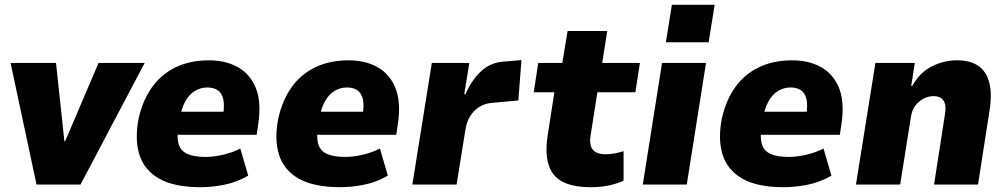

<svg xmlns="http://www.w3.org/2000/svg" viewBox="-20 -768 4191 799"><path d="M132 0 24 -506H213L248 -180H251L390 -506H582L315 0Z M815 11Q705 11 642.5 -24.5Q580 -60 560 -124.5Q540 -189 557 -275Q574 -351 612.5 -405Q651 -459 711 -488Q771 -517 850 -517Q919 -517 970 -488.5Q1021 -460 1044.5 -402Q1068 -344 1055 -254L1048 -207H695L710 -303H921L908 -287Q915 -330 909 -355.5Q903 -381 886 -392.5Q869 -404 843 -404Q815 -404 791 -389.5Q767 -375 751 -346Q735 -317 727 -272L723 -243Q715 -198 723 -169.5Q731 -141 758.5 -128Q786 -115 836 -115Q870 -115 910 -124.5Q950 -134 980 -150L1013 -37Q964 -9 912.5 1Q861 11 815 11Z M1396 11Q1286 11 1223.5 -24.5Q1161 -60 1141 -124.5Q1121 -189 1138 -275Q1155 -351 1193.5 -405Q1232 -459 1292 -488Q1352 -517 1431 -517Q1500 -517 1551 -488.5Q1602 -460 1625.5 -402Q1649 -344 1636 -254L1629 -207H1276L1291 -303H1502L1489 -287Q1496 -330 1490 -355.5Q1484 -381 1467 -392.5Q1450 -404 1424 -404Q1396 -404 1372 -389.5Q1348 -375 1332 -346Q1316 -317 1308 -272L1304 -243Q1296 -198 1304 -169.5Q1312 -141 1339.5 -128Q1367 -115 1417 -115Q1451 -115 1491 -124.5Q1531 -134 1561 -150L1594 -37Q1545 -9 1493.5 1Q1442 11 1396 11Z M1696 0 1777 -506H1933L1912 -376H1917Q1942 -434 1982 -471.5Q2022 -509 2080 -512L2150 -518L2137 -350L2029 -340Q1999 -338 1976 -324Q1953 -310 1937.5 -286Q1922 -262 1917 -229L1880 0Z M2440 11Q2364 11 2320.5 -12Q2277 -35 2262.5 -83.5Q2248 -132 2259 -204L2287 -384H2201L2220 -506H2320L2342 -639H2507L2486 -506H2643L2624 -384H2466L2438 -206Q2431 -164 2447 -145Q2463 -126 2502 -126Q2519 -126 2539.5 -130Q2560 -134 2575 -139V-16Q2543 -2 2510 4.5Q2477 11 2440 11Z M2751 -592 2776 -748H2954L2929 -592ZM2655 0 2735 -506H2918L2838 0Z M3242 11Q3132 11 3069.5 -24.5Q3007 -60 2987 -124.5Q2967 -189 2984 -275Q3001 -351 3039.5 -405Q3078 -459 3138 -488Q3198 -517 3277 -517Q3346 -517 3397 -488.5Q3448 -460 3471.5 -402Q3495 -344 3482 -254L3475 -207H3122L3137 -303H3348L3335 -287Q3342 -330 3336 -355.5Q3330 -381 3313 -392.5Q3296 -404 3270 -404Q3242 -404 3218 -389.5Q3194 -375 3178 -346Q3162 -317 3154 -272L3150 -243Q3142 -198 3150 -169.5Q3158 -141 3185.5 -128Q3213 -115 3263 -115Q3297 -115 3337 -124.5Q3377 -134 3407 -150L3440 -37Q3391 -9 3339.5 1Q3288 11 3242 11Z M3542 0 3623 -506H3787L3772 -410H3776Q3808 -467 3858 -492Q3908 -517 3963 -517Q4019 -517 4052.5 -493Q4086 -469 4097.5 -421.5Q4109 -374 4097 -302L4050 0H3867L3912 -290Q3917 -319 3912.5 -335.5Q3908 -352 3896 -360Q3884 -368 3864 -368Q3843 -368 3822.5 -357Q3802 -346 3788.5 -327.5Q3775 -309 3771 -283L3726 0Z"/></svg>

Font: Nunito Sans 7pt SemiCondensed Black
Style: Italic
Weight: 900
Width: 4
Italic angle: -9°
Designer: Vernon Adams
Foundry: Vernon Adams
Version: Version 3.101;gftools[0.9.27]